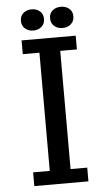

<svg xmlns="http://www.w3.org/2000/svg" viewBox="-58 -881 513 919"><g transform="rotate(-5 199.0 -422.0)"><path d="M74 -793Q74 -817 90 -830.5Q106 -844 130 -844Q153 -844 169 -830.5Q185 -817 185 -793Q185 -770 169 -756Q153 -742 130 -742Q106 -742 90 -756Q74 -770 74 -793ZM214 -793Q214 -817 230 -830.5Q246 -844 270 -844Q294 -844 310 -830.5Q326 -817 326 -793Q326 -770 310 -756Q294 -742 270 -742Q246 -742 230 -756Q214 -770 214 -793ZM149 -634H69V-700H329V-634H249V-66H329V0H69V-66H149Z"/></g></svg>

Font: PT Sans Caption
Style: Regular
Weight: 400
Designer: A.Korolkova, O.Umpeleva, V.Yefimov
Foundry: ParaType Ltd
Version: Version 2.004W OFL